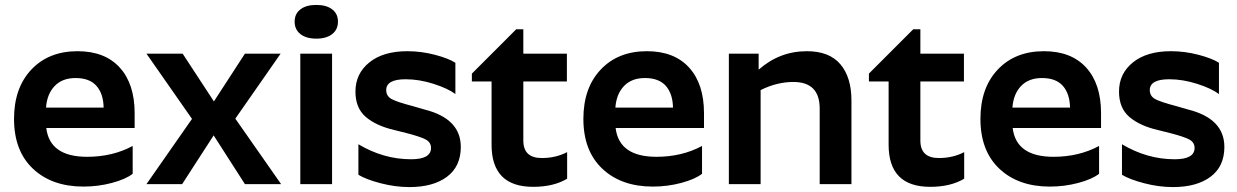

<svg xmlns="http://www.w3.org/2000/svg" viewBox="-20 -748 5024 780"><path d="M519 -42Q491 -20 435 -5Q379 10 319 10Q191 10 114 -62.5Q37 -135 37 -265Q37 -391 107.5 -465.5Q178 -540 295 -540Q406 -540 466.5 -473.5Q527 -407 527 -288V-228H168Q182 -111 334 -111Q437 -111 519 -155ZM287 -431Q233 -431 202 -398.5Q171 -366 167 -311H401Q400 -367 372 -399Q344 -431 287 -431Z M975 0 848 -198 720 0H575L760 -265L575 -530H722L849 -336L975 -530H1120L936 -266L1122 0Z M1200 -530H1329V0H1200ZM1329.5 -609.5Q1306 -591 1265 -591Q1224 -591 1200.5 -609.5Q1177 -628 1177 -660Q1177 -692 1200.5 -710Q1224 -728 1265 -728Q1306 -728 1329.5 -710Q1353 -692 1353 -660Q1353 -628 1329.5 -609.5Z M1705 -303Q1852 -266 1852 -151Q1852 -72 1796 -30Q1740 12 1643 12Q1586 12 1526.5 -3.5Q1467 -19 1436 -38V-162Q1538 -101 1650 -101Q1731 -101 1731 -147Q1731 -170 1709 -181.5Q1687 -193 1633 -207L1581 -220Q1508 -237 1466 -273Q1424 -309 1424 -376Q1424 -449 1480.5 -494.5Q1537 -540 1635 -540Q1691 -540 1746.5 -525.5Q1802 -511 1830 -493V-366Q1799 -389 1741 -407.5Q1683 -426 1628 -426Q1549 -426 1549 -382Q1549 -357 1572 -345Q1595 -333 1653 -318Z M2284 -22Q2229 11 2146 11Q1977 11 1977 -160V-417H1897V-449L2077 -629H2106V-530H2283V-417H2106V-177Q2106 -106 2181 -106Q2238 -106 2284 -130Z M2832 -42Q2804 -20 2748 -5Q2692 10 2632 10Q2504 10 2427 -62.5Q2350 -135 2350 -265Q2350 -391 2420.5 -465.5Q2491 -540 2608 -540Q2719 -540 2779.5 -473.5Q2840 -407 2840 -288V-228H2481Q2495 -111 2647 -111Q2750 -111 2832 -155ZM2600 -431Q2546 -431 2515 -398.5Q2484 -366 2480 -311H2714Q2713 -367 2685 -399Q2657 -431 2600 -431Z M3203 -415Q3136 -415 3070 -382V0H2941V-530H3062V-465Q3147 -540 3258 -540Q3349 -540 3394 -487Q3439 -434 3439 -340V0H3310V-307Q3310 -415 3203 -415Z M3897 -22Q3842 11 3759 11Q3590 11 3590 -160V-417H3510V-449L3690 -629H3719V-530H3896V-417H3719V-177Q3719 -106 3794 -106Q3851 -106 3897 -130Z M4445 -42Q4417 -20 4361 -5Q4305 10 4245 10Q4117 10 4040 -62.5Q3963 -135 3963 -265Q3963 -391 4033.5 -465.5Q4104 -540 4221 -540Q4332 -540 4392.5 -473.5Q4453 -407 4453 -288V-228H4094Q4108 -111 4260 -111Q4363 -111 4445 -155ZM4213 -431Q4159 -431 4128 -398.5Q4097 -366 4093 -311H4327Q4326 -367 4298 -399Q4270 -431 4213 -431Z M4807 -303Q4954 -266 4954 -151Q4954 -72 4898 -30Q4842 12 4745 12Q4688 12 4628.5 -3.5Q4569 -19 4538 -38V-162Q4640 -101 4752 -101Q4833 -101 4833 -147Q4833 -170 4811 -181.5Q4789 -193 4735 -207L4683 -220Q4610 -237 4568 -273Q4526 -309 4526 -376Q4526 -449 4582.5 -494.5Q4639 -540 4737 -540Q4793 -540 4848.5 -525.5Q4904 -511 4932 -493V-366Q4901 -389 4843 -407.5Q4785 -426 4730 -426Q4651 -426 4651 -382Q4651 -357 4674 -345Q4697 -333 4755 -318Z"/></svg>

Font: Roundo SemiBold
Style: Regular
Weight: 600
Designer: Namrata Goyal (Gurmukhi), Shiva Nallaperumal (Latin)
Foundry: Indian Type Foundry
Version: Version 1.000;PS 1.0;hotconv 1.0.88;makeotf.lib2.5.647800